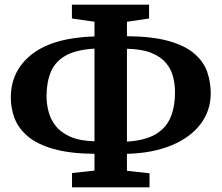

<svg xmlns="http://www.w3.org/2000/svg" viewBox="-20 -784 952 825"><path d="M289.5 21V-40.5L386 -51V-123Q280 -124 210 -144Q140 -164 100 -197.8Q60 -231.5 43.2 -274.5Q26.5 -317.5 26.5 -364.5Q26.5 -480.5 117.5 -551.2Q208.5 -622 386 -627.5V-690.5L289 -704.5V-764H620.5V-704.5L525.5 -690.5V-628.5Q635.5 -627.5 705.8 -607.5Q776 -587.5 815.2 -553.5Q854.5 -519.5 870 -475.8Q885.5 -432 885.5 -383Q885.5 -309 842 -251.2Q798.5 -193.5 717.8 -159.8Q637 -126 525.5 -123V-50L622.5 -39.5V21ZM386 -177V-575Q307.5 -570.5 262.5 -545.2Q217.5 -520 198.8 -475.8Q180 -431.5 180 -370Q180 -338 188.5 -304.8Q197 -271.5 219.2 -243Q241.5 -214.5 282 -196.5Q322.5 -178.5 386 -177ZM525.5 -175.5Q603.5 -180.5 648.5 -207Q693.5 -233.5 712.8 -279.5Q732 -325.5 732 -388.5Q732 -421 724 -453.2Q716 -485.5 694 -512.5Q672 -539.5 631.5 -556.2Q591 -573 525.5 -574.5Z"/></svg>

Font: Merriweather
Style: Bold
Weight: 700
Designer: Eben Sorkin
Foundry: Eben Sorkin
Version: Version 2.100; ttfautohint (v1.7.19-72a1) -l 8 -r 50 -G 200 